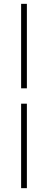

<svg xmlns="http://www.w3.org/2000/svg" viewBox="-20 -840 250 1000"><path d="M120 -300V140H90V-300ZM90 -380V-820H120V-380Z"/></svg>

Font: Kalnia Glaze Thin
Style: Bold
Weight: 700
Version: Version 1.110